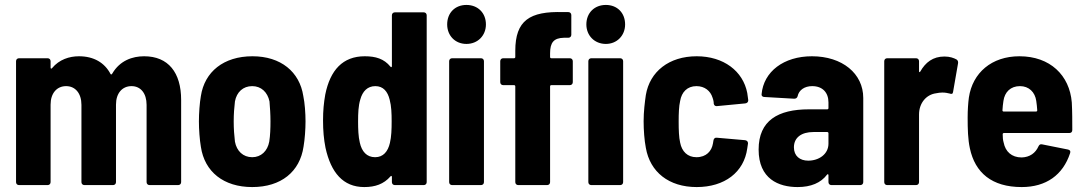

<svg xmlns="http://www.w3.org/2000/svg" viewBox="-20 -750 4395 778"><path d="M564 -522C517 -522 466 -505 435 -452C433 -448 430 -447 428 -450C404 -496 360 -522 300 -522C261 -522 220 -509 191 -474C188 -470 185 -472 185 -476V-502C185 -509 180 -514 173 -514H57C50 -514 45 -509 45 -502V-12C45 -5 50 0 57 0H173C180 0 185 -5 185 -12V-326C185 -372 210 -401 248 -401C285 -401 310 -372 310 -325V-12C310 -5 315 0 322 0H438C445 0 450 -5 450 -12V-326C450 -372 475 -401 513 -401C550 -401 574 -372 574 -325V-12C574 -5 579 0 586 0H702C709 0 714 -5 714 -12V-345C714 -456 662 -522 564 -522Z M1002 8C1119 8 1195 -54 1210 -156C1215 -185 1218 -226 1218 -258C1218 -291 1215 -333 1209 -361C1194 -459 1118 -522 1003 -522C886 -522 809 -459 794 -361C789 -333 786 -291 786 -258C786 -226 789 -184 794 -155C809 -54 886 8 1002 8ZM1002 -113C965 -113 939 -138 932 -176C929 -200 927 -229 927 -258C927 -287 929 -315 932 -339C939 -377 965 -401 1002 -401C1038 -401 1064 -377 1072 -339C1074 -315 1076 -287 1076 -258C1076 -230 1075 -201 1071 -176C1064 -138 1038 -113 1002 -113Z M1568 -688V-482C1568 -478 1565 -476 1562 -480C1536 -512 1502 -522 1458 -522C1369 -522 1318 -466 1298 -367C1292 -333 1289 -302 1289 -262C1289 -221 1292 -186 1299 -151C1321 -51 1370 8 1456 8C1500 8 1535 -4 1562 -35C1565 -39 1568 -37 1568 -33V-12C1568 -5 1573 0 1580 0H1697C1704 0 1709 -5 1709 -12V-688C1709 -695 1704 -700 1697 -700H1580C1573 -700 1568 -695 1568 -688ZM1560 -171C1552 -136 1533 -113 1500 -113C1466 -113 1446 -136 1438 -172C1432 -197 1431 -227 1431 -258C1431 -291 1432 -321 1440 -347C1449 -380 1469 -401 1501 -401C1533 -401 1551 -379 1559 -346C1566 -320 1567 -290 1567 -258C1567 -226 1566 -196 1560 -171Z M1870 -572C1916 -572 1949 -606 1949 -651C1949 -698 1916 -730 1870 -730C1824 -730 1792 -698 1792 -651C1792 -606 1824 -572 1870 -572ZM1812 0H1929C1936 0 1941 -5 1941 -12V-502C1941 -509 1936 -514 1929 -514H1812C1805 -514 1800 -509 1800 -502V-12C1800 -5 1805 0 1812 0Z M2435 -572C2480 -572 2513 -606 2513 -651C2513 -698 2481 -730 2435 -730C2389 -730 2356 -698 2356 -651C2356 -606 2389 -572 2435 -572ZM2209 -534C2209 -578 2224 -596 2265 -597H2283C2290 -597 2295 -602 2295 -609V-689C2295 -696 2290 -701 2283 -701H2262C2126 -705 2068 -667 2068 -544V-519C2068 -516 2066 -514 2063 -514H2019C2012 -514 2007 -509 2007 -502V-417C2007 -410 2012 -405 2019 -405H2063C2066 -405 2068 -403 2068 -400V-12C2068 -5 2073 0 2080 0H2197C2204 0 2209 -5 2209 -12V-400C2209 -403 2211 -405 2214 -405H2289C2296 -405 2301 -410 2301 -417V-502C2301 -509 2296 -514 2289 -514H2214C2211 -514 2209 -516 2209 -519ZM2376 0H2493C2500 0 2505 -5 2505 -12V-502C2505 -509 2500 -514 2493 -514H2376C2369 -514 2364 -509 2364 -502V-12C2364 -5 2369 0 2376 0Z M2803 8C2916 8 2995 -52 3008 -149L3011 -169C3011 -177 3006 -181 2999 -182L2884 -192C2877 -193 2872 -188 2871 -181L2869 -169C2864 -138 2842 -113 2802 -113C2766 -113 2743 -136 2736 -172C2731 -194 2730 -223 2730 -258C2730 -290 2731 -319 2736 -341C2742 -377 2765 -401 2802 -401C2836 -401 2859 -381 2867 -355C2869 -350 2870 -346 2871 -341C2872 -338 2872 -334 2872 -331C2873 -324 2877 -320 2883 -320C2884 -320 2884 -320 2885 -320L3000 -331C3007 -332 3012 -336 3012 -344C3011 -354 3009 -364 3008 -373C2991 -462 2912 -522 2803 -522C2691 -522 2613 -460 2597 -365C2593 -337 2588 -298 2588 -259C2588 -223 2591 -182 2597 -151C2614 -53 2690 8 2803 8Z M3270 -522C3156 -522 3074 -460 3066 -368C3065 -362 3070 -357 3077 -357L3198 -350C3205 -350 3210 -353 3212 -360C3217 -385 3240 -401 3271 -401C3313 -401 3337 -375 3337 -335V-312C3337 -309 3335 -307 3332 -307H3258C3133 -307 3054 -262 3054 -144C3054 -25 3135 8 3212 8C3266 8 3306 -9 3331 -42C3334 -46 3337 -44 3337 -40V-12C3337 -5 3342 0 3349 0H3466C3473 0 3478 -5 3478 -12V-353C3478 -452 3393 -522 3270 -522ZM3255 -99C3221 -99 3197 -118 3197 -153C3197 -193 3228 -215 3276 -215H3332C3335 -215 3337 -213 3337 -210V-168C3337 -125 3298 -99 3255 -99Z M3807 -521C3760 -521 3730 -497 3709 -460C3707 -456 3704 -457 3704 -462V-502C3704 -509 3699 -514 3692 -514H3575C3568 -514 3563 -509 3563 -502V-12C3563 -5 3568 0 3575 0H3692C3699 0 3704 -5 3704 -12V-286C3704 -333 3734 -367 3773 -372C3782 -374 3791 -375 3799 -375C3810 -375 3820 -373 3828 -371C3836 -368 3841 -369 3842 -378L3862 -493C3863 -499 3862 -505 3856 -509C3845 -515 3829 -521 3807 -521Z M4120 -112C4079 -112 4054 -136 4047 -172C4044 -182 4043 -193 4043 -206C4043 -209 4045 -211 4048 -211H4313C4320 -211 4325 -215 4325 -223C4325 -254 4325 -300 4323 -335C4314 -445 4235 -522 4111 -522C3998 -522 3921 -455 3906 -355C3903 -333 3901 -303 3901 -274C3901 -227 3902 -186 3910 -149C3931 -50 3999 8 4120 8C4219 8 4287 -41 4316 -129C4319 -137 4316 -142 4308 -144L4203 -165C4195 -167 4191 -163 4188 -157C4176 -130 4153 -113 4120 -112ZM4113 -401C4149 -401 4174 -377 4179 -341C4181 -329 4182 -316 4183 -303C4183 -300 4181 -298 4178 -298H4047C4044 -298 4042 -300 4042 -303C4043 -317 4044 -329 4046 -341C4051 -377 4075 -401 4113 -401Z"/></svg>

Font: Barlow Semi Condensed
Style: Bold
Weight: 700
Width: 4
Designer: Jeremy Tribby
Foundry: Tribby Type
Version: Version 1.422;hotconv 1.0.109;makeotfexe 2.5.65596